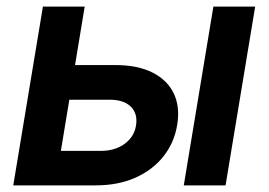

<svg xmlns="http://www.w3.org/2000/svg" viewBox="-20 -559 810 579"><path d="M168 -362.8H327.6Q396 -362.8 440.7 -339.8Q485.4 -316.9 504.4 -276.4Q523.4 -235.8 514.2 -181.6Q505.4 -128.4 472.9 -87.4Q440.4 -46.4 388.4 -23.2Q336.4 0 268.6 0H20L109.4 -539.1H235.4L163.6 -104H283.7Q326.7 -104 355.7 -125.2Q384.8 -146.5 390.1 -180.2Q396 -215.8 374.8 -237.1Q353.5 -258.3 311 -258.3H150.4ZM534.2 0 623.5 -539.1H749.5L660.2 0Z"/></svg>

Font: Inter 18pt SemiBold
Style: Italic
Weight: 600
Italic angle: -9.3988°
Designer: Rasmus Andersson
Foundry: rsms
Version: Version 4.001;git-66647c0bb